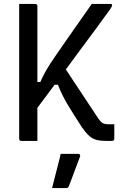

<svg xmlns="http://www.w3.org/2000/svg" viewBox="-20 -720 640 981"><path d="M294 -399Q340 -329 387 -258.5Q434 -188 480 -118Q493 -98 504 -91.5Q515 -85 535 -85Q542 -85 546.5 -85Q551 -85 556 -85H564Q564 -75 564 -63.5Q564 -52 564 -41Q564 -30 564 -22Q564 -14 564 -11Q564 -6 561 -3Q558 0 553 0Q550 0 545 0Q540 0 534.5 0Q529 0 522 0Q493 0 472.5 -5.5Q452 -11 435.5 -26Q419 -41 399 -69Q377 -104 358.5 -132.5Q340 -161 325 -186.5Q310 -212 298 -236.5Q286 -261 276 -287H236ZM545 -700Q548 -700 549.5 -699Q551 -698 552 -696.5Q553 -695 553 -693Q553 -691 551 -686.5Q549 -682 541.5 -671Q534 -660 516 -636Q498 -611 473.5 -577.5Q449 -544 420 -505.5Q391 -467 359 -423Q327 -379 292.5 -332.5Q258 -286 223 -238.5Q188 -191 153 -145V-301H186Q196 -324 208.5 -347Q221 -370 236 -393.5Q251 -417 268 -441Q285 -465 302 -490Q325 -523 350 -559Q375 -595 400.5 -631Q426 -667 449 -700ZM78 -700Q99 -700 119 -700Q139 -700 160 -700Q165 -700 168 -697Q171 -694 171 -689Q171 -603 171 -517Q171 -431 171 -344.5Q171 -258 171 -172Q171 -86 171 0Q150 0 130 0Q110 0 89 0Q84 0 81 -3Q78 -6 78 -11Q78 -109 78 -206.5Q78 -304 78 -402Q78 -500 78 -598Q78 -624 78 -649Q78 -674 78 -700ZM290 66Q307 66 321.5 66Q336 66 350.5 66Q365 66 379 66Q385 66 388 70Q391 74 389 80Q378 109 369.5 131.5Q361 154 352.5 177Q344 200 332 231Q331 235 327.5 238Q324 241 317 241Q303 241 285 241Q267 241 246 241Q255 208 262 178.5Q269 149 276.5 121.5Q284 94 290 66Z"/></svg>

Font: Rec Mono Linear
Style: Regular
Weight: 400
Monospace: yes
Version: Version 1.085; ttfautohint (v1.8.4.7-5d5b)